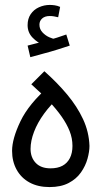

<svg xmlns="http://www.w3.org/2000/svg" viewBox="-20 -757 411 779"><path d="M181 2Q134 2 100 -16.5Q66 -35 47.5 -68.5Q29 -102 29 -145Q29 -194 63 -265Q97 -336 180 -408L171 -356L107 -415L160 -468Q212 -422 252.5 -373.5Q293 -325 317 -273.5Q341 -222 343 -165Q343 -142 335 -113Q327 -84 308.5 -57.5Q290 -31 258.5 -14.5Q227 2 181 2ZM185 -74Q214 -74 233.5 -84.5Q253 -95 263.5 -115.5Q274 -136 274 -165Q274 -196 262.5 -225Q251 -254 230 -284Q209 -314 178 -347L224 -367Q186 -333 159 -296Q132 -259 118 -222Q104 -185 104 -153Q104 -118 125 -96Q146 -74 185 -74ZM103 -525 92 -572Q114 -578 128.5 -581.5Q143 -585 161 -589L156 -575Q133 -583 112.5 -604Q92 -625 92 -655Q92 -681 104.5 -699.5Q117 -718 138 -727.5Q159 -737 182 -737Q191 -737 202 -735.5Q213 -734 224 -729L216 -687Q208 -689 199.5 -690.5Q191 -692 182 -692Q162 -692 151 -682Q140 -672 140 -657Q140 -639 152 -626Q164 -613 179.5 -606Q195 -599 204 -599L167 -592Q192 -598 212 -604.5Q232 -611 249 -617L263 -572Q242 -565 213.5 -556Q185 -547 156 -539.5Q127 -532 103 -525Z"/></svg>

Font: Noto Sans Arabic Condensed
Style: Regular
Weight: 400
Width: 3
Designer: Monotype Design Team, Nadine Chahine, Nizar Qandah and Khaled Hosny
Foundry: Monotype Imaging Inc.
Version: Version 2.012